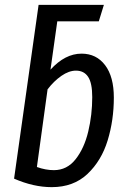

<svg xmlns="http://www.w3.org/2000/svg" viewBox="-20 -759 526 791"><path d="M449 -357Q449 -264 423.5 -180.5Q398 -97 340.5 -42.5Q283 12 193 12Q118 12 38 -23L139 -739H408L387 -671H216L188 -472Q248 -538 316 -538Q377 -538 413 -490.5Q449 -443 449 -357ZM360 -359Q360 -417 343 -442.5Q326 -468 293 -468Q264 -468 233 -446.5Q202 -425 176 -391L132 -71Q168 -58 202 -58Q256 -58 291.5 -103Q327 -148 343.5 -217Q360 -286 360 -359Z"/></svg>

Font: Fira Sans Compressed
Style: Italic
Weight: 400
Width: 1
Italic angle: -8°
Designer: bBox Type GmbH & Carrois Corporate GbR & Edenspiekermann AG
Foundry: bBox Type GmbH & Carrois Corporate GbR & Edenspiekermann AG
Version: Version 4.301